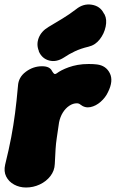

<svg xmlns="http://www.w3.org/2000/svg" viewBox="-36 -810 516 855"><path d="M80 25Q51 25 27 12Q3 -1 -8.5 -24Q-20 -47 -13 -77Q4 -146 14 -199Q24 -252 31 -305.5Q38 -359 44 -427Q46 -466 79 -490.5Q112 -515 151 -515Q169 -515 180 -509.5Q191 -504 196 -493Q202 -483 206 -481Q210 -479 216 -483Q225 -490 238.5 -497Q252 -504 270 -510.5Q288 -517 310 -521Q332 -525 359 -525Q370 -525 379.5 -524.5Q389 -524 396 -523Q436 -518 453 -484Q470 -450 445 -400Q434 -376 412.5 -357Q391 -338 366.5 -333Q342 -328 321 -345Q319 -347 315 -348.5Q311 -350 306 -350Q289 -350 272.5 -339Q256 -328 244 -309Q232 -290 227 -265Q221 -223 217 -197Q213 -171 211.5 -146Q210 -121 208 -80Q207 -50 188.5 -26Q170 -2 141 11.5Q112 25 80 25ZM249 -554Q215 -532 183 -540.5Q151 -549 137 -581V-583Q125 -612 136.5 -641.5Q148 -671 180 -690Q212 -709 242.5 -727.5Q273 -746 303 -769Q335 -795 372.5 -789Q410 -783 426 -751L430 -745Q441 -723 434.5 -691.5Q428 -660 408 -634.5Q388 -609 358 -602Q324 -594 297.5 -581.5Q271 -569 249 -554Z"/></svg>

Font: Winky Sans Black
Style: Italic
Weight: 900
Italic angle: -8.97852°
Designer: Simon Atzbach
Foundry: typofactur
Version: Version 1.205